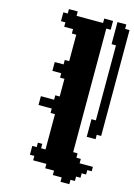

<svg xmlns="http://www.w3.org/2000/svg" viewBox="-184 -1376 1047 1501"><g transform="rotate(15 339.5 -625.5)"><path d="M464.3 0V35.7H535.7V0H571.4V-35.7H607.1V-71.4H642.9V-107.1H678.6V-142.9H571.4V-178.6H535.7V-214.3H500V-1214.3H535.7V-1285.7H464.3V-1250H250V-1285.7H178.6V-1250H142.9V-1178.6H178.6V-1142.9H250V-1107.1H285.7V-892.9H250V-857.1H178.6V-785.7H250V-750H285.7V-607.1H250V-571.4H142.9V-500H250V-464.3H285.7V-178.6H250V-214.3H214.3V-178.6H178.6V-107.1H214.3V-71.4H321.4V-35.7H392.9V0ZM607.1 -500H571.4V-357.1H642.9V-392.9H678.6V-1250H642.9V-1285.7H571.4V-1107.1H607.1Z"/></g></svg>

Font: Gossip High Pixel
Style: Regular
Weight: 500
Width: 7
Designer: Deborah Khodanovich
Version: Version 1.001;Glyphs 3.3.1 (3343)